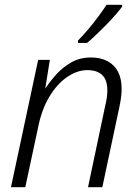

<svg xmlns="http://www.w3.org/2000/svg" viewBox="-20 -785 579 805"><path d="M26 0 140 -534H189L170 -415H171Q189 -443 216 -473Q243 -503 279 -523.5Q315 -544 361 -544Q402 -544 431 -528.5Q460 -513 475 -484Q490 -455 490 -412Q490 -393 487 -372.5Q484 -352 480 -334L409 0H349L421 -341Q426 -361 428 -376.5Q430 -392 430 -406Q430 -450 408.5 -470.5Q387 -491 346 -491Q304 -491 262 -462.5Q220 -434 187.5 -380.5Q155 -327 140 -252L86 0ZM307 -615Q326 -634 349 -661Q372 -688 392.5 -716Q413 -744 427 -765H492V-757Q481 -742 463.5 -722Q446 -702 425.5 -681Q405 -660 384.5 -640.5Q364 -621 345 -605H307Z"/></svg>

Font: Noto Sans Display Light
Style: Italic
Weight: 300
Italic angle: -12°
Designer: Monotype Design Team
Foundry: Monotype Imaging Inc.
Version: Version 2.003